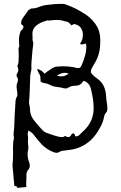

<svg xmlns="http://www.w3.org/2000/svg" viewBox="-20 -755 615 975"><path d="M66.9 199.2 67.4 193.4Q60.5 190.4 52.7 188Q43.5 91.8 43.5 85Q46.4 58.6 46.4 18.6L45.9 1Q45.9 -34.7 49.3 -45.4Q50.8 -50.8 50.8 -57.1Q50.8 -62 49.3 -67.9L48.8 -72.3Q53.2 -112.8 53.2 -136.7Q53.2 -154.8 59.1 -244.1Q60.5 -255.9 64.5 -261.5Q68.4 -267.1 68.4 -274.9Q68.4 -277.3 67.9 -280.8Q67.4 -284.2 67.1 -289.6Q66.9 -294.9 65.4 -301.8Q64 -308.6 64 -315.4Q64 -325.7 68.4 -336.4Q71.3 -343.8 71.3 -352.1Q70.8 -359.9 64.9 -366.2Q64 -367.7 64 -372.6Q64 -377.9 67.9 -382.8Q73.2 -393.1 73.2 -400.4Q73.2 -407.7 67.9 -419.4Q74.2 -431.2 74.2 -445.6Q74.2 -460 75.2 -477.1Q75.2 -494.6 74.2 -505.4Q74.2 -512.7 75.7 -514.6Q78.1 -518.6 78.1 -522.5Q78.1 -526.9 77.1 -531.2Q76.2 -535.6 76.2 -551.8Q76.2 -575.7 85.4 -598.1Q99.1 -608.4 99.1 -619.1Q99.1 -625.5 87.9 -631.8L87.4 -639.6Q87.4 -654.3 101.6 -671.4Q106 -676.8 124 -703.1L138.7 -711.9Q161.1 -711.9 177.7 -719.7Q200.2 -728.5 222.7 -730.5Q258.8 -735.4 293 -735.4Q302.7 -735.4 309.1 -733.9Q357.9 -716.3 382.3 -701.2Q389.2 -696.3 416.5 -680.7Q453.6 -655.3 476.1 -614.7Q489.3 -586.4 489.3 -548.8L488.8 -538.1Q488.8 -481.9 463.9 -439.5Q452.1 -419.4 446.8 -409.9Q441.4 -400.4 441.4 -390.6Q441.4 -378.9 475.6 -354.5Q515.6 -326.7 519 -265.1Q519.5 -246.6 523.4 -228.5Q524.9 -219.7 524.9 -210.4Q524.9 -206.5 525.4 -203.1Q525.4 -189.9 517.8 -181.9Q510.3 -173.8 508.8 -162.1Q502.4 -129.9 485.8 -103Q467.3 -68.4 439.9 -42Q394.5 -2.4 338.4 5.4L310.1 9.3Q292 9.3 278.8 18.1Q273.9 21 267.6 21Q261.2 21 253.4 18.1Q219.7 5.9 192.4 -21Q170.9 -44.4 151.9 -69.8Q141.6 -84 123.5 -91.8Q120.6 -78.1 120.6 -72.8Q120.6 -67.9 121.8 -63.2Q123 -58.6 123 -51.8Q121.6 -42.5 121.6 -35.6Q121.6 -28.8 122.6 -22.5Q123.5 -16.1 124 -9.3Q124 -0.5 123.5 3.4Q120.1 16.1 120.1 29.3Q120.1 48.3 127.4 66.9Q129.4 71.3 130.4 77.1Q130.4 78.6 130.9 81.1Q131.3 83.5 131.3 86.9Q131.3 97.7 124.5 105.5Q113.8 118.2 113.8 134.3L114.3 139.2Q114.3 153.3 113.8 157.7Q112.8 164.6 112.8 180.7Q113.8 186.5 113.8 190.4L113.3 194.8ZM86.4 195.8Q86.9 195.8 88.4 194.3H85.9V195.3Q85.9 195.8 86.4 195.8ZM326.2 -58.6Q336.9 -58.6 343.8 -73.7Q343.8 -74.7 349.1 -76.7Q352.1 -77.6 353.5 -77.6Q354 -77.6 354.7 -77.4Q355.5 -77.1 357.4 -75Q359.4 -72.8 359.9 -69.8Q359.9 -62.5 366.2 -62.5Q367.7 -62.5 373.8 -63.7Q379.9 -64.9 396.5 -83Q455.6 -132.8 455.6 -205.6Q455.6 -247.1 441.9 -302.7Q434.6 -335 404.3 -344.7Q403.8 -343.8 402.6 -342.5Q401.4 -341.3 400.9 -339.8Q387.2 -319.8 365.7 -319.8Q341.3 -319.8 328.1 -310.5Q320.8 -305.7 313 -305.7Q309.1 -305.7 305.2 -306.6Q286.1 -312 267.1 -313.7Q248 -315.4 231.4 -325.2Q218.8 -331.5 206.1 -333Q185.5 -335.9 185.5 -346.7L186 -350.6L185.1 -358.4Q185.1 -372.1 179.2 -379.9Q175.3 -385.3 171.9 -394.5Q169.4 -398.9 169.4 -401.4Q169.4 -402.8 171.9 -404.8L178.2 -401.9Q194.3 -396 206.1 -380.4Q218.8 -392.1 233.9 -400.9Q253.9 -416.5 271.5 -417Q285.6 -418.5 299.3 -418.5Q327.1 -418.5 354.5 -413.6Q369.1 -409.2 377.4 -409.2Q382.8 -409.2 387.2 -412.1Q393.6 -415.5 409.2 -463.4Q418.5 -490.7 418.5 -520L416.5 -534.2Q400.9 -529.3 395.5 -529.3Q391.6 -529.3 387.7 -531.2Q387.7 -536.1 388.7 -537.1Q400.9 -551.3 400.9 -580.1Q400.9 -597.2 391.4 -612.1Q381.8 -627 362.8 -631.3Q360.4 -632.8 356 -632.8Q352.1 -632.8 343.8 -626L337.4 -631.8Q327.1 -646.5 311 -646.5Q306.6 -647 303.7 -648.9Q288.6 -653.8 269.5 -653.8Q252 -653.8 242.2 -651.9Q236.3 -650.4 230.5 -650.4Q225.6 -650.4 220.7 -651.4L217.3 -650.4Q144.5 -630.4 144.5 -584L145.5 -564.5L145 -558.6Q145 -548.8 148.4 -539.6Q148.9 -537.6 148.9 -531.7Q144 -496.6 142.1 -466.3Q141.6 -456.5 140.4 -446Q139.2 -435.5 139.2 -424.3L139.6 -406.2Q139.6 -398.9 137.2 -391.1Q133.3 -377.9 133.3 -363.3Q131.3 -291.5 128.9 -253.9Q127.4 -246.1 127.4 -238.3Q127.4 -225.1 131.3 -212.4L131.8 -206.1Q131.8 -167.5 155.3 -141.1Q163.6 -129.4 195.8 -93.8Q204.1 -85.4 214.4 -81.1Q275.4 -58.6 293.5 -58.6Q303.2 -58.6 311.5 -64.9Q319.8 -58.6 326.2 -58.6ZM290.5 -367.2Q311 -367.2 328.6 -380.9Q318.8 -385.3 309.1 -385.3Q292 -385.3 268.6 -371.1Q279.8 -367.2 290.5 -367.2Z"/></svg>

Font: Kurland
Style: Regular
Weight: 400
Designer: GGBot
Version: 0.22